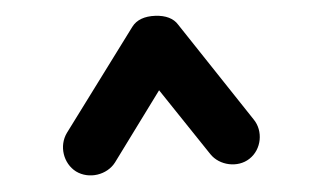

<svg xmlns="http://www.w3.org/2000/svg" viewBox="-20 -754 395 238"><path d="M74.2 -541.5C90.3 -531.7 112.8 -537.1 122.6 -552.7L177.2 -642.1L240.7 -563C252 -548.8 274.9 -545.9 289.1 -557.1C304.2 -568.8 306.2 -591.8 294.4 -606L200.7 -723.6C195.3 -731 185.5 -734.9 172.4 -734.4C159.2 -733.9 149.4 -729.5 144 -720.7L63 -589.4C53.2 -573.2 58.6 -551.3 74.2 -541.5Z"/></svg>

Font: Mikhak
Style: Bold
Weight: 700
Designer: Amin Abedi
Version: Version 3.2